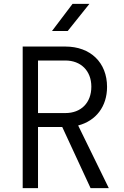

<svg xmlns="http://www.w3.org/2000/svg" viewBox="-20 -970 640 990"><path d="M329 -810 441 -950H354L248 -810ZM176 0V-315H301L447 0H541L383 -323C475 -347 532 -421 532 -522C532 -647 447 -730 317 -730H97V0ZM176 -658H317C397 -658 451 -605 451 -523C451 -440 398 -387 317 -387H176Z"/></svg>

Font: Tekne LDO Light
Style: Regular
Weight: 300
Monospace: yes
Designer: Alessio Laiso, Mario Rullo, Paolo Rosset
Foundry: Alessio Laiso
Version: Version 1.000;hotconv 1.0.109;makeotfexe 2.5.65596